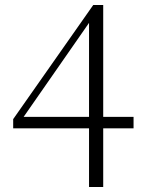

<svg xmlns="http://www.w3.org/2000/svg" viewBox="-20 -752 573 772"><path d="M395 0V-236H517V-282H395V-732H355L33 -273V-236H338V0ZM338 -660V-282H75Z"/></svg>

Font: AllPunType ExtraLight
Style: Regular
Weight: 280
Version: 1.0